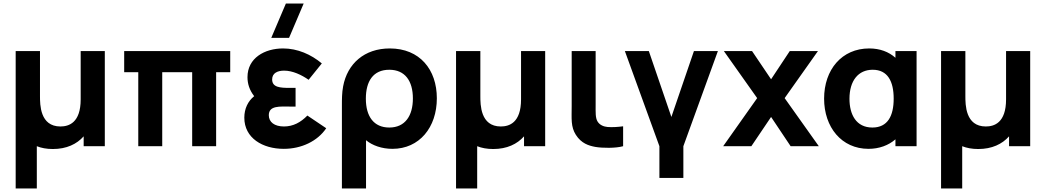

<svg xmlns="http://www.w3.org/2000/svg" viewBox="-20 -830 5938 1090"><path d="M189 240V0C214 10 244 16 280 16C358 16 416 -12 455 -56V0H575V-540H438V-266C438 -132 370 -112 323 -112C207 -112 207 -236 207 -285V-540H69V240Z M901 0V-420H1071V0H1207V-420H1287V-540H685V-420H765V0Z M1520 -615H1621L1704 -810H1603ZM1591 15C1692 15 1783 -29 1832 -102L1725 -174C1687 -135 1644 -112 1592 -112C1538 -112 1506 -137 1506 -176C1506 -232 1570 -225 1626 -225H1658V-331H1626C1570 -331 1525 -334 1525 -379C1525 -416 1557 -429 1593 -429C1641 -429 1692 -405 1732 -377L1807 -470C1746 -521 1669 -555 1587 -555C1483 -555 1385 -501 1385 -392C1385 -354.5 1396 -319 1423 -284C1388 -256 1367 -213.5 1367 -162C1367 -46 1471 15 1591 15Z M2058 240V-34C2094 -4 2148 15 2208 15C2361 15 2460 -107 2460 -272C2460 -435 2363 -555 2193 -555C2048 -555 1952 -468 1928 -340C1921 -303 1921 -266 1921 -230V240ZM2190 -106C2102 -106 2057 -169 2057 -270C2057 -368 2098 -434 2190 -434C2279 -434 2324 -371 2324 -271C2324 -173 2280 -106 2190 -106Z M2689 240V0C2714 10 2744 16 2780 16C2858 16 2916 -12 2955 -56V0H3075V-540H2938V-266C2938 -132 2870 -112 2823 -112C2707 -112 2707 -236 2707 -285V-540H2569V240Z M3359.5 4C3399.5 11 3475.5 12 3517.5 0V-113C3488.5 -109 3455.5 -107 3429.5 -109C3408.5 -111 3385.5 -119 3372.5 -140C3359.5 -161 3361.5 -193 3361.5 -237V-540H3225.5V-229C3225.5 -156 3219.5 -111 3249.5 -64C3280.5 -16 3321.5 -3 3359.5 4Z M3859.5 180V0L4055.5 -540H3919.5L3791.5 -166L3663.5 -540H3527.5L3723.5 0V180Z M4245.5 0 4357.5 -166 4468.5 0H4628.5L4434.5 -273L4623.5 -540H4463.5L4357.5 -380L4249.5 -540H4089.5L4278.5 -273L4085.5 0Z M4910.5 15C4971.5 15 5024.5 -5 5063.5 -39V0H5183.5V-540H5063.5V-502C5025.5 -536 4975 -555 4914.5 -555C4759.5 -555 4658.5 -435 4658.5 -270C4658.5 -108 4757.5 15 4910.5 15ZM4932.5 -106C4840.5 -106 4802.5 -180 4802.5 -269C4802.5 -372 4852.5 -434 4934.5 -434C5019.5 -434 5053.5 -368 5053.5 -270C5053.5 -172 5019.5 -106 4932.5 -106Z M5442.5 240V0C5467.5 10 5497.5 16 5533.5 16C5611.5 16 5669.5 -12 5708.5 -56V0H5828.5V-540H5691.5V-266C5691.5 -132 5623.5 -112 5576.5 -112C5460.5 -112 5460.5 -236 5460.5 -285V-540H5322.5V240Z"/></svg>

Font: Manrope ExtraBold
Style: Regular
Weight: 800
Designer: Mikhail Sharanda
Foundry: Mikhail Sharanda
Version: Version 4.505